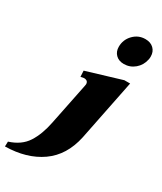

<svg xmlns="http://www.w3.org/2000/svg" viewBox="-288 -810 885 1048"><g transform="rotate(30 154.0 -285.5)"><path d="M198 -622Q198 -667 229 -699Q260 -731 304 -731Q337 -731 356.5 -712Q376 -693 376 -663Q376 -650 374 -643Q366 -604 336.5 -579Q307 -554 268 -554Q236 -554 217 -573Q198 -592 198 -622ZM-67 129Q6 106 40.5 52.5Q75 -1 91 -82L144 -343Q146 -351 146 -355Q146 -379 119 -379Q118 -379 99 -375L97 -413L316 -479H352L275 -96Q248 31 157.5 94.5Q67 158 -68 160Z"/></g></svg>

Font: Taviraj ExtraBold
Style: Italic
Weight: 800
Italic angle: -12°
Designer: Katatrad Team
Foundry: CadsonDemak
Version: Version 1.001